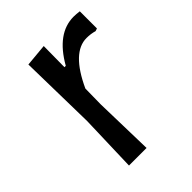

<svg xmlns="http://www.w3.org/2000/svg" viewBox="-144 -535 610 610"><g transform="rotate(-45 161.5 -230.0)"><path d="M315 -457C305.7 -458.3 297 -459 289 -459C239 -459 196.3 -428 161 -366H155L156 -460L80 -453L85 -194L79 0H158L153 -201L154 -271C188 -345 226.7 -382 270 -382C282.7 -382 294.7 -380.3 306 -377L315 -380Z"/></g></svg>

Font: Alegreya Sans
Style: Regular
Weight: 400
Designer: Juan Pablo del Peral
Foundry: Huerta Tipografica
Version: Version 1.000;PS 001.000;hotconv 1.0.70;makeotf.lib2.5.58329